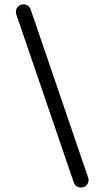

<svg xmlns="http://www.w3.org/2000/svg" viewBox="-20 -760 473 867"><path d="M345.7 86.9Q360.4 86.9 370.1 77.1Q379.9 67.4 379.9 52.7Q379.9 47.9 377.4 40L118.7 -716.8Q115.7 -725.1 110.4 -731L106.9 -733.9Q98.1 -740.2 85.9 -740.2Q71.3 -740.2 61.5 -730.5Q51.8 -720.7 51.8 -706.1Q51.8 -701.2 54.2 -693.4L313 63.5Q316.4 74.2 325 80.6Q333.5 86.9 345.7 86.9Z"/></svg>

Font: YuPearl-Light
Style: Light
Weight: 300
Designer: Max Yao
Foundry: Max-Everyday
Version: Version 1.011; ttfautohint (v1.8.3)